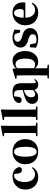

<svg xmlns="http://www.w3.org/2000/svg" viewBox="1586 -2452 1125 4337"><g transform="rotate(-90 2148.5 -283.5)"><path d="M387 -526Q367 -528 359 -528Q291 -528 249 -465Q205 -400 205 -288Q205 -178 255 -115Q303 -54 385 -54Q465 -54 522 -125L542 -112Q471 17 314 17Q195 17 118 -58Q35 -137 35 -272Q35 -407 124 -487Q208 -563 338 -563Q421 -563 479 -517Q534 -473 544 -404Q529 -351 478 -351Q402 -351 397 -449Z M684 -64Q607 -144 607 -276Q607 -406 690 -486Q769 -563 890 -563Q1012 -563 1091 -487Q1174 -407 1174 -276Q1174 -142 1096 -62Q1018 17 890 17Q762 17 684 -64ZM1001 -274Q1001 -528 890 -528Q778 -528 778 -274Q778 -18 890 -18Q1001 -18 1001 -274Z M1545 -31V0H1242V-31L1311 -37Q1313 -167 1313 -238V-750L1240 -757V-783L1464 -826L1478 -817L1474 -656V-238Q1474 -135 1477 -37Z M1911 -31V0H1608V-31L1677 -37Q1679 -167 1679 -238V-750L1606 -757V-783L1830 -826L1844 -817L1840 -656V-238Q1840 -135 1843 -37Z M2282 -305Q2244 -295 2227 -288Q2120 -244 2120 -139Q2120 -51 2195 -51Q2230 -51 2282 -97ZM2084 -510 2068 -504ZM2531 -61Q2496 17 2404 17Q2310 17 2286 -70Q2243 -23 2212 -6Q2173 17 2117 17Q2052 17 2012 -20Q1971 -57 1971 -119Q1971 -188 2017 -229Q2064 -271 2184 -306Q2203 -311 2230 -319L2256 -325L2282 -332V-393Q2282 -471 2261 -500Q2239 -528 2182 -528Q2160 -528 2140 -524L2133 -453Q2129 -358 2058 -358Q2001 -358 1989 -409Q1995 -481 2059 -521Q2125 -563 2239 -563Q2345 -563 2392 -514Q2438 -466 2438 -357V-88Q2438 -37 2469 -37Q2490 -37 2514 -75Z M2777 -79Q2808 -54 2860 -54Q2993 -54 2993 -275Q2993 -494 2866 -494Q2816 -494 2777 -459ZM2773 -488Q2841 -563 2945 -563Q3040 -563 3100 -489Q3164 -410 3164 -276Q3164 -143 3092 -61Q3023 17 2921 17Q2833 17 2774 -52V7Q2774 65 2776 221L2853 230V259H2546V230L2613 223Q2615 65 2615 7V-320Q2615 -395 2612 -467L2538 -475V-499L2752 -562L2766 -552Z M3531 -336Q3682 -291 3682 -167Q3682 -80 3617 -32Q3552 17 3438 17Q3329 17 3240 -33L3248 -169H3312L3343 -37Q3381 -22 3425 -22Q3543 -22 3543 -104Q3543 -138 3524 -159Q3501 -183 3444 -201L3386 -218Q3243 -262 3243 -382Q3243 -463 3302 -512Q3364 -563 3472 -563Q3557 -563 3649 -518L3641 -392H3585L3547 -510Q3516 -525 3475 -525Q3429 -525 3402 -503Q3374 -481 3374 -444Q3374 -383 3472 -353Z M4053 -310Q4087 -310 4100 -329Q4112 -347 4112 -395Q4112 -459 4086 -494Q4062 -528 4021 -528Q3923 -528 3917 -311ZM4256 -118Q4192 17 4033 17Q3906 17 3828 -59Q3746 -138 3746 -275Q3746 -409 3835 -490Q3917 -563 4032 -563Q4141 -563 4204 -497Q4263 -434 4263 -335Q4263 -297 4257 -274H3917Q3921 -163 3971 -106Q4016 -54 4091 -54Q4182 -54 4237 -130Z"/></g></svg>

Font: Source Han Serif SC Heavy
Style: Regular
Weight: 900
Designer: Ryoko NISHIZUKA  (kana & ideographs); Frank Grießhammer (Latin, Greek & Cyrillic); Wenlong ZHANG  (bopomofo); Sandoll Co
Foundry: Adobe Systems Incorporated
Version: Version 1.001 October 20, 2017